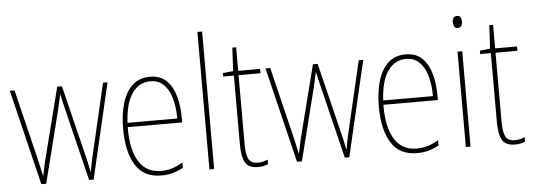

<svg xmlns="http://www.w3.org/2000/svg" viewBox="-50 -997 2933 1057"><g transform="rotate(-5 1416.5 -468.0)"><path d="M309 -482Q297 -531 287 -575H286Q281 -552 276 -529Q271 -506 265 -482L167 -93H140L12 -620H38L128 -250Q136 -216 142 -190Q148 -164 153 -139H155Q159 -159 165.5 -190Q172 -221 181 -254L274 -620H300L391 -249Q399 -219 405 -191.5Q411 -164 416 -138H418Q422 -163 425 -179Q428 -195 431.5 -209.5Q435 -224 440 -246L527 -620H552L429 -93H404Z M787 -630Q844 -630 878 -596.5Q912 -563 927 -508.5Q942 -454 942 -391V-364H641Q640 -240 681 -174Q722 -108 803 -108Q835 -108 863.5 -116.5Q892 -125 924 -144V-115Q898 -100 868.5 -91.5Q839 -83 803 -83Q705 -83 660 -157Q615 -231 615 -356Q615 -436 633.5 -498Q652 -560 690 -595Q728 -630 787 -630ZM787 -605Q725 -605 686.5 -551Q648 -497 642 -388H917Q917 -449 903.5 -498Q890 -547 861 -576Q832 -605 787 -605Z M1095 -93H1069V-853H1095Z M1338 -107Q1354 -107 1368 -110.5Q1382 -114 1393 -119V-94Q1381 -89 1368 -86Q1355 -83 1337 -83Q1284 -83 1266 -116.5Q1248 -150 1248 -213V-596H1189V-615L1246 -621L1253 -750H1274V-620H1395V-596H1274V-212Q1274 -159 1287 -133Q1300 -107 1338 -107Z M1722 -482Q1710 -531 1700 -575H1699Q1694 -552 1689 -529Q1684 -506 1678 -482L1580 -93H1553L1425 -620H1451L1541 -250Q1549 -216 1555 -190Q1561 -164 1566 -139H1568Q1572 -159 1578.5 -190Q1585 -221 1594 -254L1687 -620H1713L1804 -249Q1812 -219 1818 -191.5Q1824 -164 1829 -138H1831Q1835 -163 1838 -179Q1841 -195 1844.5 -209.5Q1848 -224 1853 -246L1940 -620H1965L1842 -93H1817Z M2200 -630Q2257 -630 2291 -596.5Q2325 -563 2340 -508.5Q2355 -454 2355 -391V-364H2054Q2053 -240 2094 -174Q2135 -108 2216 -108Q2248 -108 2276.5 -116.5Q2305 -125 2337 -144V-115Q2311 -100 2281.5 -91.5Q2252 -83 2216 -83Q2118 -83 2073 -157Q2028 -231 2028 -356Q2028 -436 2046.5 -498Q2065 -560 2103 -595Q2141 -630 2200 -630ZM2200 -605Q2138 -605 2099.5 -551Q2061 -497 2055 -388H2330Q2330 -449 2316.5 -498Q2303 -547 2274 -576Q2245 -605 2200 -605Z M2500 -816Q2515 -816 2520 -806Q2525 -796 2525 -784Q2525 -769 2519 -759.5Q2513 -750 2499 -750Q2485 -750 2479.5 -760Q2474 -770 2474 -783Q2474 -795 2479.5 -805.5Q2485 -816 2500 -816ZM2512 -620V-93H2486V-620Z M2758 -107Q2774 -107 2788 -110.5Q2802 -114 2813 -119V-94Q2801 -89 2788 -86Q2775 -83 2757 -83Q2704 -83 2686 -116.5Q2668 -150 2668 -213V-596H2609V-615L2666 -621L2673 -750H2694V-620H2815V-596H2694V-212Q2694 -159 2707 -133Q2720 -107 2758 -107Z"/></g></svg>

Font: Noto Sans Telugu UI Condensed Thin
Style: Regular
Weight: 100
Width: 3
Designer: Jelle Bosma - Monotype Design Team
Foundry: Monotype Imaging Inc.
Version: Version 2.005; ttfautohint (v1.8.4.7-5d5b)